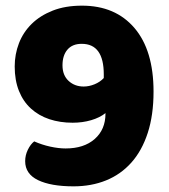

<svg xmlns="http://www.w3.org/2000/svg" viewBox="-20 -643 598 679"><path d="M69 -73Q69 -94 78.5 -113.5Q88 -133 101 -143Q128 -131 157.5 -124.5Q187 -118 212 -118Q277 -118 315 -151.5Q353 -185 353 -241V-243Q333 -227 302.5 -218Q272 -209 237 -209Q192 -209 154.5 -221.5Q117 -234 89.5 -259Q62 -284 47 -321.5Q32 -359 32 -408Q32 -451 47 -490Q62 -529 92 -558.5Q122 -588 166.5 -605.5Q211 -623 270 -623Q388 -623 455.5 -544Q523 -465 523 -319Q523 -236 502.5 -173Q482 -110 444.5 -68Q407 -26 355 -5Q303 16 240 16Q160 16 114.5 -6Q69 -28 69 -73ZM276 -337Q295 -337 314.5 -345Q334 -353 347 -367V-380Q347 -488 269 -488Q236 -488 218.5 -467.5Q201 -447 201 -412Q201 -377 222.5 -357Q244 -337 276 -337Z"/></svg>

Font: Baloo Thambi 2 ExtraBold
Style: Regular
Weight: 800
Designer: Aadarsh Rajan and Ek Type
Foundry: Ek Type
Version: Version 1.640;hotconv 1.0.111;makeotfexe 2.5.65597; ttfautoh